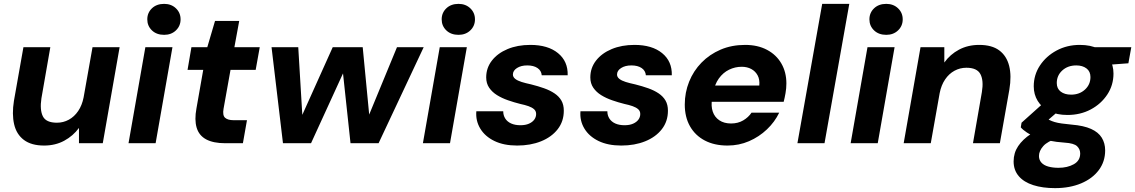

<svg xmlns="http://www.w3.org/2000/svg" viewBox="-20 -740 5865 992"><path d="M208 12Q142 12 103.5 -17Q65 -46 53 -98Q41 -150 52 -219L101 -496H240L194 -232Q185 -172 201.5 -139Q218 -106 274 -106Q307 -106 335.5 -121.5Q364 -137 384 -166.5Q404 -196 412 -237L458 -496H598L511 0H388V-79Q358 -38 312 -13Q266 12 208 12Z M644 0 731 -496H871L784 0ZM828 -560Q789 -560 765 -583Q741 -606 741 -640Q741 -674 765 -697Q789 -720 828 -720Q865 -720 889 -697Q913 -674 913 -640Q913 -606 889 -583Q865 -560 828 -560Z M1144 0Q1082 0 1045 -20Q1008 -40 996 -80.5Q984 -121 995 -180L1030 -379H949L969 -496H1051L1091 -632H1216L1191 -496H1322L1301 -379H1171L1135 -178Q1129 -144 1143 -131.5Q1157 -119 1187 -119H1256L1235 0Z M1442 0 1383 -496H1521L1546 -79L1512 -80L1699 -496H1854L1894 -80L1859 -79L2031 -496H2169L1936 0H1791L1745 -428H1783L1587 0Z M2165 0 2252 -496H2392L2305 0ZM2349 -560Q2310 -560 2286 -583Q2262 -606 2262 -640Q2262 -674 2286 -697Q2310 -720 2349 -720Q2386 -720 2410 -697Q2434 -674 2434 -640Q2434 -606 2410 -583Q2386 -560 2349 -560Z M2652 12Q2583 12 2534.5 -11.5Q2486 -35 2461.5 -75.5Q2437 -116 2441 -165H2580Q2580 -144 2590.5 -127.5Q2601 -111 2621 -102Q2641 -93 2669 -93Q2695 -93 2713 -101Q2731 -109 2740.5 -122Q2750 -135 2750 -151Q2750 -166 2739.5 -175.5Q2729 -185 2710.5 -191.5Q2692 -198 2668 -203Q2636 -211 2604.5 -222Q2573 -233 2548 -248.5Q2523 -264 2507.5 -286.5Q2492 -309 2492 -340Q2492 -389 2521.5 -427Q2551 -465 2602.5 -486.5Q2654 -508 2720 -508Q2811 -508 2863 -465.5Q2915 -423 2913 -351H2779Q2777 -375 2757 -388.5Q2737 -402 2704 -402Q2672 -402 2651 -388.5Q2630 -375 2630 -355Q2630 -342 2642 -332.5Q2654 -323 2675 -316.5Q2696 -310 2724 -304Q2760 -295 2791 -284Q2822 -273 2845 -257.5Q2868 -242 2880.5 -220.5Q2893 -199 2893 -168Q2893 -113 2861.5 -72.5Q2830 -32 2775.5 -10Q2721 12 2652 12Z M3190 12Q3121 12 3072.5 -11.5Q3024 -35 2999.5 -75.5Q2975 -116 2979 -165H3118Q3118 -144 3128.5 -127.5Q3139 -111 3159 -102Q3179 -93 3207 -93Q3233 -93 3251 -101Q3269 -109 3278.5 -122Q3288 -135 3288 -151Q3288 -166 3277.5 -175.5Q3267 -185 3248.5 -191.5Q3230 -198 3206 -203Q3174 -211 3142.5 -222Q3111 -233 3086 -248.5Q3061 -264 3045.5 -286.5Q3030 -309 3030 -340Q3030 -389 3059.5 -427Q3089 -465 3140.5 -486.5Q3192 -508 3258 -508Q3349 -508 3401 -465.5Q3453 -423 3451 -351H3317Q3315 -375 3295 -388.5Q3275 -402 3242 -402Q3210 -402 3189 -388.5Q3168 -375 3168 -355Q3168 -342 3180 -332.5Q3192 -323 3213 -316.5Q3234 -310 3262 -304Q3298 -295 3329 -284Q3360 -273 3383 -257.5Q3406 -242 3418.5 -220.5Q3431 -199 3431 -168Q3431 -113 3399.5 -72.5Q3368 -32 3313.5 -10Q3259 12 3190 12Z M3739 12Q3671 12 3621.5 -14Q3572 -40 3545 -87.5Q3518 -135 3518 -200Q3518 -262 3540.5 -318Q3563 -374 3604.5 -416.5Q3646 -459 3703 -483.5Q3760 -508 3830 -508Q3895 -508 3943 -482.5Q3991 -457 4017 -412Q4043 -367 4043 -309Q4043 -284 4038.5 -258.5Q4034 -233 4029 -214H3618L3633 -298H3903Q3906 -329 3894.5 -350.5Q3883 -372 3861.5 -383.5Q3840 -395 3812 -395Q3778 -395 3747 -380Q3716 -365 3694 -334.5Q3672 -304 3664 -257L3659 -228Q3653 -192 3662.5 -163.5Q3672 -135 3696.5 -118.5Q3721 -102 3757 -102Q3793 -102 3820 -118Q3847 -134 3863 -158H4006Q3983 -110 3942.5 -71.5Q3902 -33 3850 -10.5Q3798 12 3739 12Z M4100 0 4228 -720H4368L4240 0Z M4375 0 4462 -496H4602L4515 0ZM4559 -560Q4520 -560 4496 -583Q4472 -606 4472 -640Q4472 -674 4496 -697Q4520 -720 4559 -720Q4596 -720 4620 -697Q4644 -674 4644 -640Q4644 -606 4620 -583Q4596 -560 4559 -560Z M4649 0 4736 -496H4859V-417Q4889 -459 4935 -483.5Q4981 -508 5039 -508Q5105 -508 5143 -479.5Q5181 -451 5194 -399.5Q5207 -348 5195 -277L5146 0H5007L5053 -264Q5063 -324 5045.5 -357Q5028 -390 4973 -390Q4940 -390 4911.5 -374.5Q4883 -359 4863 -329.5Q4843 -300 4835 -259L4789 0Z M5431 232Q5367 232 5318.5 216.5Q5270 201 5243.5 170Q5217 139 5217 94Q5217 50 5240.5 15Q5264 -20 5306.5 -48Q5349 -76 5407 -96L5444 -26Q5392 -10 5370 15Q5348 40 5348 66Q5348 86 5360.5 100Q5373 114 5396 120.5Q5419 127 5449 127Q5495 127 5528 108.5Q5561 90 5561 53Q5561 31 5545 15.5Q5529 0 5481 -3Q5437 -6 5400.5 -13.5Q5364 -21 5335 -31.5Q5306 -42 5285.5 -55.5Q5265 -69 5254 -82L5258 -106L5384 -219L5474 -188L5327 -61L5380 -133Q5390 -126 5402 -120Q5414 -114 5429 -109.5Q5444 -105 5465.5 -102Q5487 -99 5518 -96Q5579 -91 5617 -74Q5655 -57 5672.5 -28.5Q5690 0 5690 37Q5690 95 5657 139Q5624 183 5565.5 207.5Q5507 232 5431 232ZM5495 -146Q5440 -146 5401 -165.5Q5362 -185 5341.5 -218.5Q5321 -252 5321 -294Q5321 -353 5353 -401.5Q5385 -450 5439 -479Q5493 -508 5559 -508Q5615 -508 5654 -488.5Q5693 -469 5713 -435.5Q5733 -402 5733 -360Q5733 -300 5701 -251.5Q5669 -203 5615.5 -174.5Q5562 -146 5495 -146ZM5514 -251Q5557 -251 5585.5 -277Q5614 -303 5614 -342Q5614 -371 5593.5 -386.5Q5573 -402 5541 -402Q5497 -402 5468.5 -376Q5440 -350 5440 -311Q5440 -282 5460.5 -266.5Q5481 -251 5514 -251ZM5623 -399 5617 -496H5825L5810 -413Z"/></svg>

Font: DM Sans 24pt ExtraBold
Style: Italic
Weight: 800
Italic angle: -10°
Designer: Colophon Foundry, Jonny Pinhorn
Foundry: Colophon Foundry
Version: Version 4.004;gftools[0.9.30]